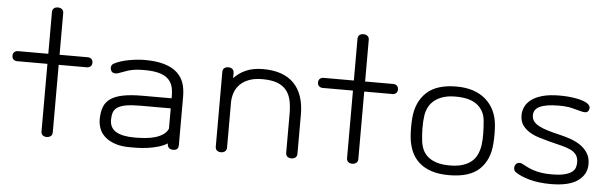

<svg xmlns="http://www.w3.org/2000/svg" viewBox="-48 -845 3518 1103"><g transform="rotate(5 1710.5 -294.0)"><path d="M279 -348V41Q279 56 269.5 63.5Q260 71 246 71Q232 71 223 63.5Q214 56 214 41V-348H39Q27 -348 18.5 -355.5Q10 -363 10 -377Q10 -391 18.5 -398.5Q27 -406 39 -406H214V-646Q214 -661 223 -668.5Q232 -676 246 -676Q260 -676 269.5 -668.5Q279 -661 279 -646V-406H442Q454 -406 462.5 -398.5Q471 -391 471 -377Q471 -363 462.5 -355.5Q454 -348 442 -348Z M1007 51Q1007 81 977 81Q943 81 943 47Q919 62 888.5 70.5Q858 79 828 83Q798 87 771.5 87.5Q745 88 730 88Q677 88 641 75.5Q605 63 582.5 42.5Q560 22 550.5 -4Q541 -30 541 -56Q541 -97 552 -127Q563 -157 590 -176Q617 -195 662 -204Q707 -213 775 -213H942Q943 -256 935 -282.5Q927 -309 907 -326.5Q887 -344 854 -352.5Q821 -361 772 -361Q713 -361 677 -349Q641 -337 621 -329Q613 -326 600.5 -328Q588 -330 582 -342Q577 -353 579.5 -364.5Q582 -376 593 -382Q609 -391 631 -398Q653 -405 676.5 -409.5Q700 -414 724 -416.5Q748 -419 769 -419Q839 -419 885 -404.5Q931 -390 958 -364.5Q985 -339 996 -305.5Q1007 -272 1007 -227ZM942 -155H772Q719 -155 686.5 -149.5Q654 -144 636 -132Q618 -120 612 -102Q606 -84 606 -60Q606 -13 642.5 8.5Q679 30 749 30Q780 30 810.5 27.5Q841 25 867 17.5Q893 10 913 -3.5Q933 -17 942 -38Z M1625 -184Q1625 -227 1617.5 -261Q1610 -295 1590.5 -319Q1571 -343 1537.5 -355.5Q1504 -368 1452 -368Q1407 -368 1375.5 -356Q1344 -344 1324 -324Q1304 -304 1294.5 -278Q1285 -252 1284 -224V41Q1284 56 1274.5 63.5Q1265 71 1251 71Q1237 71 1228 63.5Q1219 56 1219 41V-389Q1219 -404 1228 -411.5Q1237 -419 1251 -419Q1265 -419 1274.5 -411.5Q1284 -404 1284 -389V-359Q1312 -390 1353.5 -408Q1395 -426 1452 -426Q1569 -426 1629.5 -364Q1690 -302 1690 -184V41Q1690 56 1680.5 63.5Q1671 71 1657 71Q1643 71 1634 63.5Q1625 56 1625 41V-184Z M2041 -348V41Q2041 56 2031.5 63.5Q2022 71 2008 71Q1994 71 1985 63.5Q1976 56 1976 41V-348H1801Q1789 -348 1780.5 -355.5Q1772 -363 1772 -377Q1772 -391 1780.5 -398.5Q1789 -406 1801 -406H1976V-646Q1976 -661 1985 -668.5Q1994 -676 2008 -676Q2022 -676 2031.5 -668.5Q2041 -661 2041 -646V-406H2204Q2216 -406 2224.5 -398.5Q2233 -391 2233 -377Q2233 -363 2224.5 -355.5Q2216 -348 2204 -348Z M2567 -423Q2673 -423 2735.5 -368.5Q2798 -314 2806 -220Q2808 -195 2808 -167Q2808 -139 2806 -115Q2800 -21 2743 33.5Q2686 88 2567 88Q2508 88 2465 73.5Q2422 59 2393 32.5Q2364 6 2348.5 -31.5Q2333 -69 2329 -115Q2327 -140 2327 -168Q2327 -196 2329 -220Q2337 -315 2395 -369Q2453 -423 2567 -423ZM2739 -241Q2734 -298 2692 -331.5Q2650 -365 2567 -365Q2526 -365 2496 -355.5Q2466 -346 2445.5 -329.5Q2425 -313 2413 -290.5Q2401 -268 2397 -241Q2392 -206 2392.5 -168Q2393 -130 2397 -96Q2400 -68 2410.5 -44.5Q2421 -21 2441.5 -4Q2462 13 2492.5 22.5Q2523 32 2567 32Q2610 32 2640.5 22.5Q2671 13 2691.5 -4Q2712 -21 2723 -44.5Q2734 -68 2739 -96Q2744 -131 2743 -170Q2742 -209 2739 -241Z M3153 32Q3200 32 3228 25Q3256 18 3271 6.5Q3286 -5 3290.5 -19.5Q3295 -34 3295 -49Q3295 -76 3283 -92.5Q3271 -109 3249 -119.5Q3227 -130 3196 -137.5Q3165 -145 3126 -155Q3096 -163 3065 -172.5Q3034 -182 3009.5 -197Q2985 -212 2969 -234.5Q2953 -257 2953 -292Q2953 -317 2964 -340.5Q2975 -364 2999.5 -382.5Q3024 -401 3064 -412Q3104 -423 3162 -423Q3210 -423 3251.5 -416Q3293 -409 3319 -395Q3330 -389 3336 -378.5Q3342 -368 3336 -354Q3331 -342 3319 -340.5Q3307 -339 3290 -344Q3266 -351 3236 -358Q3206 -365 3163 -365Q3121 -365 3093.5 -360Q3066 -355 3049 -346Q3032 -337 3025 -324.5Q3018 -312 3018 -297Q3018 -276 3029.5 -261.5Q3041 -247 3062.5 -236Q3084 -225 3114.5 -216Q3145 -207 3184 -198Q3214 -191 3245.5 -180Q3277 -169 3302.5 -151.5Q3328 -134 3344.5 -108Q3361 -82 3361 -45Q3361 15 3310 51.5Q3259 88 3154 88Q3085 88 3032 73.5Q2979 59 2948 37Q2940 32 2938 19.5Q2936 7 2941 -2Q2948 -15 2959.5 -17Q2971 -19 2979 -15Q2996 -6 3013 2.5Q3030 11 3050 17.5Q3070 24 3095 28Q3120 32 3153 32Z"/></g></svg>

Font: Cafe24 Ssurround air
Style: Light
Weight: 300
Designer: Cafe24 thkim, hmlim, mnelim, sdjeong, hskwak & 4IRTF
Foundry: Cafe24
Version: Version 1.001